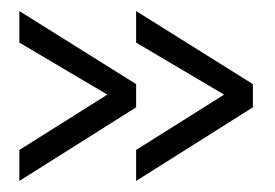

<svg xmlns="http://www.w3.org/2000/svg" viewBox="-20 -463 497 347"><path d="M226 -136V-192L385 -292L226 -386V-443L437 -311V-269ZM15 -136V-192L174 -292L15 -386V-443L226 -311V-269Z"/></svg>

Font: Stick No Bills Light
Style: Regular
Weight: 300
Version: Version 2.000